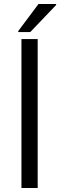

<svg xmlns="http://www.w3.org/2000/svg" viewBox="-20 -938 300 958"><path d="M71 -783V-778H131L260 -913V-918H172ZM87 -743V0H168V-743Z"/></svg>

Font: Saira UNSAM
Style: Regular
Weight: 400
Designer: Hector Gatti with collaboration of the Omnibus-Type team
Foundry: Omnibus-Type
Version: Version 0.072;PS 000.072;hotconv 1.0.88;makeotf.lib2.5.64775